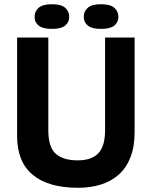

<svg xmlns="http://www.w3.org/2000/svg" viewBox="-20 -878 719 910"><path d="M478 -700H618V-251Q618 -183 598.5 -133Q579 -83 543.5 -51Q508 -19 458.5 -3.5Q409 12 350 12Q209 12 135 -49.5Q61 -111 61 -234V-700H209V-261Q209 -181 244 -149.5Q279 -118 348 -118Q414 -118 446 -151.5Q478 -185 478 -261ZM144 -798Q144 -825 163.5 -841.5Q183 -858 227 -858Q269 -858 288.5 -841.5Q308 -825 308 -798Q308 -772 288.5 -756.5Q269 -741 227 -741Q183 -741 163.5 -756.5Q144 -772 144 -798ZM377 -798Q377 -825 396.5 -841.5Q416 -858 458 -858Q502 -858 521.5 -841.5Q541 -825 541 -798Q541 -772 521.5 -756.5Q502 -741 458 -741Q416 -741 396.5 -756.5Q377 -772 377 -798Z"/></svg>

Font: PT Sans Caption
Style: Bold
Weight: 700
Designer: A.Korolkova, O.Umpeleva, V.Yefimov
Foundry: ParaType Ltd
Version: Version 2.003W OFL